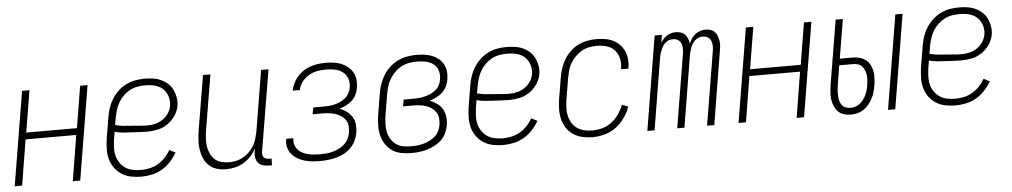

<svg xmlns="http://www.w3.org/2000/svg" viewBox="-35 -788 5569 1057"><g transform="rotate(-5 2750.0 -260.0)"><path d="M13 0 99 -520H140L102 -289H382L420 -520H461L375 0H334L375 -252H95L54 0Z M713 8Q684 8 656 2.5Q628 -3 605 -17.5Q582 -32 566 -54Q550 -76 542.5 -102.5Q535 -129 535.5 -157.5Q536 -186 540 -215L560 -335Q564 -361 572.5 -386Q581 -411 595.5 -434Q610 -457 630.5 -476Q651 -495 675.5 -507Q700 -519 725.5 -523.5Q751 -528 777 -528Q800 -528 823.5 -524.5Q847 -521 867.5 -511.5Q888 -502 904.5 -487Q921 -472 930.5 -452Q940 -432 944 -409Q948 -386 944 -363Q939 -334 921 -308Q903 -282 877.5 -265Q852 -248 823 -242Q794 -236 765 -236Q742 -236 719.5 -237.5Q697 -239 675 -240Q653 -241 630.5 -243Q608 -245 587 -251L580 -209Q577 -186 576 -163Q575 -140 580.5 -119Q586 -98 598 -80Q610 -62 628 -50Q646 -38 668.5 -33.5Q691 -29 714 -29Q737 -29 761 -34Q785 -39 807.5 -52Q830 -65 848 -84Q866 -103 878 -125L911 -108Q896 -82 875 -59Q854 -36 827.5 -20.5Q801 -5 771 1.5Q741 8 713 8ZM770 -270Q792 -270 814 -275.5Q836 -281 855.5 -294Q875 -307 887.5 -326.5Q900 -346 904 -368Q907 -386 904 -403Q901 -420 893.5 -435Q886 -450 873.5 -461.5Q861 -473 845.5 -479.5Q830 -486 812.5 -488.5Q795 -491 777 -491Q756 -491 734.5 -487.5Q713 -484 693 -473.5Q673 -463 656.5 -447Q640 -431 628.5 -411.5Q617 -392 610.5 -371Q604 -350 600 -329L593 -288Q613 -282 636 -279.5Q659 -277 681 -276Q703 -275 725 -272.5Q747 -270 770 -270Z M1181 8Q1155 8 1130.5 1Q1106 -6 1087.5 -23Q1069 -40 1059 -63Q1049 -86 1045 -111Q1041 -136 1042.5 -162.5Q1044 -189 1048 -215L1099 -520H1140L1088 -209Q1085 -188 1084 -166Q1083 -144 1086.5 -123.5Q1090 -103 1099 -84.5Q1108 -66 1122.5 -53Q1137 -40 1158 -34.5Q1179 -29 1201 -29Q1221 -29 1241 -33.5Q1261 -38 1279.5 -48.5Q1298 -59 1313.5 -74.5Q1329 -90 1339.5 -108.5Q1350 -127 1355.5 -147Q1361 -167 1365 -187L1420 -520H1461L1386 -71Q1385 -62 1386 -54Q1387 -46 1392 -40Q1397 -34 1405.5 -31.5Q1414 -29 1422 -29H1435L1434 8H1415Q1399 8 1384 3.5Q1369 -1 1359 -12Q1349 -23 1346 -39Q1343 -55 1345 -71L1349 -93Q1337 -70 1319 -50.5Q1301 -31 1278.5 -17.5Q1256 -4 1231 2Q1206 8 1181 8Z M1702 8Q1679 8 1657 6Q1635 4 1614.5 -2Q1594 -8 1576 -18.5Q1558 -29 1544.5 -45Q1531 -61 1525.5 -82Q1520 -103 1524 -126V-130H1564V-127Q1561 -110 1566 -94Q1571 -78 1581 -66.5Q1591 -55 1605.5 -47.5Q1620 -40 1636 -36Q1652 -32 1669 -30.5Q1686 -29 1703 -29Q1720 -29 1737.5 -30.5Q1755 -32 1773 -37Q1791 -42 1807.5 -50Q1824 -58 1838.5 -71Q1853 -84 1861 -101Q1869 -118 1872 -135Q1875 -154 1873 -172Q1871 -190 1861.5 -204Q1852 -218 1837.5 -227.5Q1823 -237 1806.5 -242.5Q1790 -248 1771.5 -250Q1753 -252 1735 -252H1681L1688 -289H1742Q1758 -289 1773.5 -290Q1789 -291 1805 -295Q1821 -299 1837 -306Q1853 -313 1866 -324Q1879 -335 1887 -350Q1895 -365 1898 -381Q1902 -406 1894.5 -429Q1887 -452 1868.5 -466.5Q1850 -481 1826 -486Q1802 -491 1777 -491Q1753 -491 1729 -487Q1705 -483 1682.5 -470.5Q1660 -458 1643.5 -436.5Q1627 -415 1623 -391H1583L1584 -392Q1587 -412 1597 -432Q1607 -452 1621.5 -468.5Q1636 -485 1655 -497Q1674 -509 1694.5 -516Q1715 -523 1736 -525.5Q1757 -528 1777 -528Q1800 -528 1822 -525Q1844 -522 1863.5 -514Q1883 -506 1899.5 -492.5Q1916 -479 1926 -460.5Q1936 -442 1938.5 -420Q1941 -398 1937 -376Q1934 -357 1925.5 -339Q1917 -321 1901.5 -307Q1886 -293 1868 -284Q1850 -275 1831 -270Q1852 -262 1870 -249Q1888 -236 1899.5 -217.5Q1911 -199 1913.5 -176Q1916 -153 1912 -129Q1908 -107 1898 -86Q1888 -65 1871 -48Q1854 -31 1833 -20Q1812 -9 1790 -3Q1768 3 1745.5 5.5Q1723 8 1702 8Z M2206 8Q2178 8 2150 3Q2122 -2 2100 -17Q2078 -32 2063 -54.5Q2048 -77 2041.5 -103.5Q2035 -130 2035.5 -158.5Q2036 -187 2040 -215L2060 -335Q2064 -361 2073 -386.5Q2082 -412 2096.5 -435Q2111 -458 2132 -477Q2153 -496 2177.5 -507.5Q2202 -519 2228 -523.5Q2254 -528 2280 -528Q2302 -528 2323.5 -525Q2345 -522 2364.5 -514.5Q2384 -507 2400 -494Q2416 -481 2426 -463Q2436 -445 2438.5 -423Q2441 -401 2437 -379Q2434 -360 2425.5 -341.5Q2417 -323 2402 -309Q2387 -295 2368 -285.5Q2349 -276 2330 -270Q2351 -262 2369.5 -249Q2388 -236 2399 -217Q2410 -198 2413 -174.5Q2416 -151 2412 -127Q2408 -106 2398.5 -85Q2389 -64 2372.5 -48Q2356 -32 2335 -21Q2314 -10 2292.5 -3.5Q2271 3 2249.5 5.5Q2228 8 2206 8ZM2208 -29Q2225 -29 2242 -31Q2259 -33 2276 -37.5Q2293 -42 2309.5 -50.5Q2326 -59 2339.5 -71Q2353 -83 2361 -99.5Q2369 -116 2372 -133Q2375 -152 2373 -170Q2371 -188 2361.5 -202.5Q2352 -217 2338 -227Q2324 -237 2307 -242.5Q2290 -248 2272 -250Q2254 -252 2235 -252H2181L2188 -289H2242Q2258 -289 2274 -290.5Q2290 -292 2306 -296Q2322 -300 2338 -307.5Q2354 -315 2367 -326Q2380 -337 2387.5 -352.5Q2395 -368 2397 -384Q2401 -409 2394 -431.5Q2387 -454 2369 -467.5Q2351 -481 2327.5 -486Q2304 -491 2280 -491Q2258 -491 2236.5 -487.5Q2215 -484 2194.5 -473.5Q2174 -463 2157.5 -447Q2141 -431 2129 -412Q2117 -393 2110.5 -372Q2104 -351 2100 -329L2080 -209Q2077 -187 2076 -164Q2075 -141 2079.5 -120Q2084 -99 2095 -80.5Q2106 -62 2123.5 -49.5Q2141 -37 2163 -33Q2185 -29 2208 -29Z M2713 8Q2684 8 2656 2.5Q2628 -3 2605 -17.5Q2582 -32 2566 -54Q2550 -76 2542.5 -102.5Q2535 -129 2535.5 -157.5Q2536 -186 2540 -215L2560 -335Q2564 -361 2572.5 -386Q2581 -411 2595.5 -434Q2610 -457 2630.5 -476Q2651 -495 2675.5 -507Q2700 -519 2725.5 -523.5Q2751 -528 2777 -528Q2800 -528 2823.5 -524.5Q2847 -521 2867.5 -511.5Q2888 -502 2904.5 -487Q2921 -472 2930.5 -452Q2940 -432 2944 -409Q2948 -386 2944 -363Q2939 -334 2921 -308Q2903 -282 2877.5 -265Q2852 -248 2823 -242Q2794 -236 2765 -236Q2742 -236 2719.5 -237.5Q2697 -239 2675 -240Q2653 -241 2630.5 -243Q2608 -245 2587 -251L2580 -209Q2577 -186 2576 -163Q2575 -140 2580.5 -119Q2586 -98 2598 -80Q2610 -62 2628 -50Q2646 -38 2668.5 -33.5Q2691 -29 2714 -29Q2737 -29 2761 -34Q2785 -39 2807.5 -52Q2830 -65 2848 -84Q2866 -103 2878 -125L2911 -108Q2896 -82 2875 -59Q2854 -36 2827.5 -20.5Q2801 -5 2771 1.5Q2741 8 2713 8ZM2770 -270Q2792 -270 2814 -275.5Q2836 -281 2855.5 -294Q2875 -307 2887.5 -326.5Q2900 -346 2904 -368Q2907 -386 2904 -403Q2901 -420 2893.5 -435Q2886 -450 2873.5 -461.5Q2861 -473 2845.5 -479.5Q2830 -486 2812.5 -488.5Q2795 -491 2777 -491Q2756 -491 2734.5 -487.5Q2713 -484 2693 -473.5Q2673 -463 2656.5 -447Q2640 -431 2628.5 -411.5Q2617 -392 2610.5 -371Q2604 -350 2600 -329L2593 -288Q2613 -282 2636 -279.5Q2659 -277 2681 -276Q2703 -275 2725 -272.5Q2747 -270 2770 -270Z M3207 8Q3179 8 3151.5 2Q3124 -4 3101.5 -18.5Q3079 -33 3064 -55Q3049 -77 3042 -103.5Q3035 -130 3035.5 -158.5Q3036 -187 3040 -215L3060 -335Q3064 -360 3072.5 -385Q3081 -410 3094.5 -433Q3108 -456 3128 -475Q3148 -494 3171.5 -506Q3195 -518 3221 -523Q3247 -528 3271 -528Q3296 -528 3319.5 -524.5Q3343 -521 3364 -511Q3385 -501 3400.5 -485Q3416 -469 3425.5 -448.5Q3435 -428 3437.5 -404Q3440 -380 3436 -356L3435 -351H3395V-355Q3400 -383 3394 -410Q3388 -437 3370.5 -456.5Q3353 -476 3326.5 -483.5Q3300 -491 3272 -491Q3251 -491 3230 -487Q3209 -483 3189.5 -472Q3170 -461 3154 -445Q3138 -429 3126.5 -410Q3115 -391 3109.5 -370.5Q3104 -350 3100 -329L3080 -209Q3077 -187 3076 -164Q3075 -141 3080 -120Q3085 -99 3096 -81Q3107 -63 3124.5 -51Q3142 -39 3163.5 -34Q3185 -29 3208 -29Q3235 -29 3263 -36.5Q3291 -44 3314.5 -62Q3338 -80 3355 -104.5Q3372 -129 3382 -156L3416 -143Q3405 -111 3384.5 -82Q3364 -53 3336 -32Q3308 -11 3274 -1.5Q3240 8 3207 8Z M3509 0 3595 -520H3635L3628 -477Q3635 -488 3644 -498Q3653 -508 3664 -515Q3675 -522 3687.5 -525Q3700 -528 3712 -528Q3726 -528 3740 -523.5Q3754 -519 3763 -509Q3772 -499 3777 -486Q3782 -473 3784 -458Q3790 -473 3798.5 -486Q3807 -499 3819.5 -508.5Q3832 -518 3847 -523Q3862 -528 3876 -528Q3891 -528 3904.5 -523.5Q3918 -519 3927 -509.5Q3936 -500 3941 -487Q3946 -474 3948 -460Q3950 -446 3949 -431.5Q3948 -417 3945 -403L3879 0H3839L3907 -410Q3909 -424 3908.5 -438.5Q3908 -453 3902.5 -465Q3897 -477 3884.5 -484Q3872 -491 3858 -491Q3847 -491 3836.5 -487.5Q3826 -484 3817 -476.5Q3808 -469 3801.5 -459Q3795 -449 3791 -438.5Q3787 -428 3784 -417.5Q3781 -407 3779 -396L3714 0H3674L3742 -410Q3744 -424 3743.5 -438.5Q3743 -453 3737.5 -465Q3732 -477 3720 -484Q3708 -491 3693 -491Q3682 -491 3671.5 -487.5Q3661 -484 3652 -476.5Q3643 -469 3637 -459Q3631 -449 3626.5 -438.5Q3622 -428 3619 -417.5Q3616 -407 3614 -396L3549 0Z M4013 0 4099 -520H4140L4102 -289H4382L4420 -520H4461L4375 0H4334L4375 -252H4095L4054 0Z M4839 0 4925 -520H4965L4879 0ZM4632 8Q4612 8 4593.5 2Q4575 -4 4562.5 -17Q4550 -30 4542.5 -47.5Q4535 -65 4532.5 -84.5Q4530 -104 4531.5 -124Q4533 -144 4536 -164L4595 -520H4635L4599 -304H4671Q4690 -304 4708.5 -299Q4727 -294 4742 -282.5Q4757 -271 4765.5 -254.5Q4774 -238 4777.5 -219.5Q4781 -201 4780 -181Q4779 -161 4776 -141Q4773 -123 4768 -105Q4763 -87 4754 -70Q4745 -53 4733 -38Q4721 -23 4704.5 -12Q4688 -1 4669 3.5Q4650 8 4632 8ZM4634 -29Q4655 -29 4674.5 -39.5Q4694 -50 4707 -68Q4720 -86 4727 -106Q4734 -126 4737 -147Q4739 -161 4740 -175Q4741 -189 4739 -202.5Q4737 -216 4732 -228Q4727 -240 4719 -249.5Q4711 -259 4698 -263.5Q4685 -268 4671 -268H4593L4575 -158Q4573 -144 4572 -129.5Q4571 -115 4571.5 -101.5Q4572 -88 4575.5 -74.5Q4579 -61 4586.5 -50.5Q4594 -40 4607 -34.5Q4620 -29 4634 -29Z M5213 8Q5184 8 5156 2.5Q5128 -3 5105 -17.5Q5082 -32 5066 -54Q5050 -76 5042.5 -102.5Q5035 -129 5035.5 -157.5Q5036 -186 5040 -215L5060 -335Q5064 -361 5072.5 -386Q5081 -411 5095.5 -434Q5110 -457 5130.5 -476Q5151 -495 5175.5 -507Q5200 -519 5225.5 -523.5Q5251 -528 5277 -528Q5300 -528 5323.5 -524.5Q5347 -521 5367.5 -511.5Q5388 -502 5404.5 -487Q5421 -472 5430.5 -452Q5440 -432 5444 -409Q5448 -386 5444 -363Q5439 -334 5421 -308Q5403 -282 5377.5 -265Q5352 -248 5323 -242Q5294 -236 5265 -236Q5242 -236 5219.5 -237.5Q5197 -239 5175 -240Q5153 -241 5130.5 -243Q5108 -245 5087 -251L5080 -209Q5077 -186 5076 -163Q5075 -140 5080.5 -119Q5086 -98 5098 -80Q5110 -62 5128 -50Q5146 -38 5168.5 -33.5Q5191 -29 5214 -29Q5237 -29 5261 -34Q5285 -39 5307.5 -52Q5330 -65 5348 -84Q5366 -103 5378 -125L5411 -108Q5396 -82 5375 -59Q5354 -36 5327.5 -20.5Q5301 -5 5271 1.5Q5241 8 5213 8ZM5270 -270Q5292 -270 5314 -275.5Q5336 -281 5355.5 -294Q5375 -307 5387.5 -326.5Q5400 -346 5404 -368Q5407 -386 5404 -403Q5401 -420 5393.5 -435Q5386 -450 5373.5 -461.5Q5361 -473 5345.5 -479.5Q5330 -486 5312.5 -488.5Q5295 -491 5277 -491Q5256 -491 5234.5 -487.5Q5213 -484 5193 -473.5Q5173 -463 5156.5 -447Q5140 -431 5128.5 -411.5Q5117 -392 5110.5 -371Q5104 -350 5100 -329L5093 -288Q5113 -282 5136 -279.5Q5159 -277 5181 -276Q5203 -275 5225 -272.5Q5247 -270 5270 -270Z"/></g></svg>

Font: Iosevka Curly Extralight
Style: Italic
Weight: 200
Italic angle: -9°
Monospace: yes
Designer: Belleve Invis
Foundry: Belleve Invis
Version: Version 22.1.2; ttfautohint (v1.8.4)